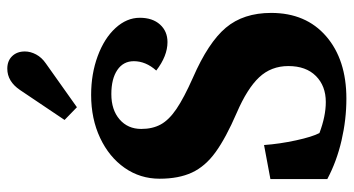

<svg xmlns="http://www.w3.org/2000/svg" viewBox="-236 -702 946 513"><g transform="rotate(-90 236.5 -446.0)"><path d="M14 -44V-196L105 -213Q108 -171 117.5 -127.5Q127 -84 137 -65Q182 -48 220 -48Q263 -48 289.5 -74.5Q316 -101 316 -148Q316 -194 286 -226Q256 -258 191 -286Q124 -315 86 -342.5Q48 -370 31.5 -405.5Q15 -441 15 -492Q15 -544 44 -585.5Q73 -627 124 -651Q175 -675 239 -675Q295 -675 342.5 -657.5Q390 -640 417.5 -610Q445 -580 445 -545Q445 -511 427 -491Q409 -471 380 -471Q343 -471 304 -501Q329 -529 329 -561Q329 -589 305.5 -605Q282 -621 241 -621Q199 -621 173.5 -599Q148 -577 148 -541Q148 -511 160 -489Q172 -467 201.5 -447Q231 -427 285 -403Q379 -362 418.5 -315Q458 -268 458 -194Q458 -101 395.5 -47Q333 7 229 7Q173 7 117 -6Q61 -19 14 -44ZM252 -865Q275 -899 309 -899Q330 -899 342.5 -886Q355 -873 355 -852Q355 -837 347 -822Q339 -807 323 -796L206 -713L172 -746Z"/></g></svg>

Font: Caladea
Style: Bold
Weight: 700
Designer: Carolina Giovagnoli and Andres Torresi
Foundry: Carolina Giovagnoli & Andres Torresi
Version: Version 1.001